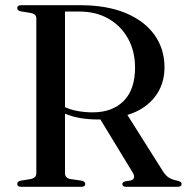

<svg xmlns="http://www.w3.org/2000/svg" viewBox="-20 -720 720 740"><path d="M614 -460.5Q614 -393.5 575.8 -345.2Q537.5 -297 471 -277L608.5 -59Q619.5 -42 631.8 -34.8Q644 -27.5 662 -24Q673 -21.5 676.5 -18.5Q680 -15.5 680 -11Q680 0 664 0H466.5Q451.5 0 451.5 -11Q451.5 -17.5 462 -21L484 -24.5Q506 -31 490.5 -56.5L367 -259.5Q363 -259.5 359 -259.5Q282 -259.5 230.5 -282V-52.5Q230.5 -34.5 250.5 -30L296 -23.5Q308.5 -20 308.5 -11Q308.5 0 293.5 0H62Q46.5 0 46.5 -11Q46.5 -20.5 59 -23.5L98.5 -30Q120 -34.5 120 -52.5V-649.5Q120 -666 98.5 -670L59 -676.5Q46.5 -679.5 46.5 -689Q46.5 -700 62 -700H288Q392 -700 464.8 -669.5Q537.5 -639 575.8 -585Q614 -531 614 -460.5ZM230.5 -675.5V-307Q253 -296.5 280.8 -291.8Q308.5 -287 337.5 -287Q413 -287 456.8 -331Q500.5 -375 500.5 -459.5Q500.5 -522 473.8 -570.8Q447 -619.5 398.8 -647.5Q350.5 -675.5 286 -675.5Z"/></svg>

Font: Fraunces 72pt
Style: Regular
Weight: 400
Version: Version 1.000;[0bf87f6ff]